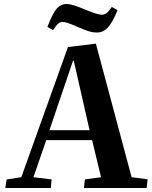

<svg xmlns="http://www.w3.org/2000/svg" viewBox="-20 -943 764 963"><path d="M465.8 -779.8Q445.8 -779.8 426.8 -785.6Q407.7 -791.5 376 -805.2Q313 -833 295.9 -833Q282.7 -833 272.7 -825.2Q262.7 -817.4 246.1 -792L217.8 -808.1Q243.2 -874.5 263.7 -898.7Q284.2 -922.9 314.9 -922.9Q342.8 -922.9 409.2 -894Q470.2 -869.1 490.2 -869.1Q503.4 -869.1 514.2 -877Q524.9 -884.8 541 -908.2L569.8 -892.1Q543.9 -829.1 520.5 -804.4Q497.1 -779.8 465.8 -779.8ZM320.8 -707 460.9 -724.1 640.1 -54.2 720.2 -43.9 715.8 0H400.9L405.8 -43L486.8 -54.2L441.9 -240.2H211.9L147.9 -54.2L238.8 -43L234.9 0H6.8L13.2 -43L86.9 -54.2ZM346.2 -638.2 228 -290H429.2L350.1 -638.2Z"/></svg>

Font: Literata SemiBold
Style: Italic
Weight: 650
Italic angle: -2.39999°
Designer: Latin by Veronika Burian and Jose Scaglione. Greek by Irene Vlachou. Cyrillic by Vera Evstafieva
Foundry: TypeTogether
Version: Version 3.021